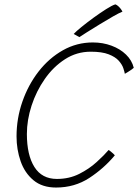

<svg xmlns="http://www.w3.org/2000/svg" viewBox="-20 -858 634 882"><path d="M507.5 -144.5Q457 -84 389.8 -40.2Q322.5 3.5 237.5 3.5Q174 3.5 133.8 -30Q93.5 -63.5 74.8 -117.2Q56 -171 56 -231.5Q56 -314 82.8 -391Q109.5 -468 157.2 -529.5Q205 -591 268.8 -627Q332.5 -663 406.5 -663Q452.5 -663 492.2 -648.2Q532 -633.5 559 -607.2Q586 -581 594.5 -546.5Q591 -543 583.2 -537.5Q575.5 -532 567 -527Q558.5 -522 553.5 -519Q552 -528 546.5 -544.8Q541 -561.5 525.5 -579Q510 -596.5 479.2 -608.5Q448.5 -620.5 396.5 -620.5Q332.5 -620.5 278.8 -586Q225 -551.5 185.8 -495.2Q146.5 -439 125 -372.8Q103.5 -306.5 103.5 -242.5Q103.5 -146 138 -91Q172.5 -36 241.5 -36Q298 -36 344 -59.2Q390 -82.5 424.2 -113.8Q458.5 -145 479 -169Q482 -167.5 488.2 -162.5Q494.5 -157.5 500.2 -152.2Q506 -147 507.5 -144.5ZM510 -838Q516.5 -835.5 522.8 -830Q529 -824.5 534.2 -817.8Q539.5 -811 542.5 -804.5Q528 -799 499.2 -782.5Q470.5 -766 438 -746.2Q405.5 -726.5 379.5 -710Q353.5 -693.5 344.5 -687.5L318.5 -702Q329 -713.5 354.2 -734Q379.5 -754.5 410 -776.8Q440.5 -799 467.8 -816.2Q495 -833.5 510 -838Z"/></svg>

Font: Grandstander Thin
Style: Italic
Weight: 100
Italic angle: -15°
Designer: Tyler Finck
Foundry: Etcetera Type Co
Version: Version 1.200